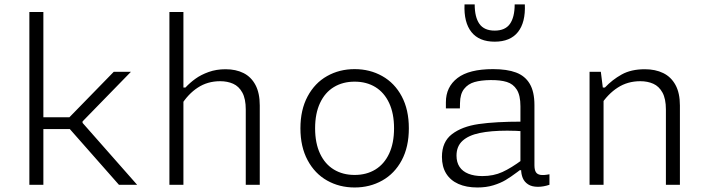

<svg xmlns="http://www.w3.org/2000/svg" viewBox="-20 -818 3140 850"><path d="M110 0V-765H172V0ZM317 -299 264.5 -275.5 483.5 -500H559.5L345.5 -280.5V-274L587 0H506.5L276 -261.5L313 -246.5H150V-299Z M730 0V-765H792V0ZM1068 0V-333.5Q1068 -380.5 1052.8 -408.2Q1037.5 -436 1012.2 -447.2Q987 -458.5 954.5 -458.5Q899 -458.5 855.8 -430.2Q812.5 -402 781 -351V-430.5H801Q820.5 -451.5 845 -469.2Q869.5 -487 903.5 -499.2Q937.5 -511.5 978.5 -511.5Q1024.5 -511.5 1058.2 -494.5Q1092 -477.5 1111 -441.8Q1130 -406 1130 -351V0Z M1550 12Q1482.5 12 1428 -18.8Q1373.5 -49.5 1341.8 -108.8Q1310 -168 1310 -250Q1310 -332 1341.8 -391.2Q1373.5 -450.5 1428 -481.2Q1482.5 -512 1550 -512Q1617.5 -512 1672.2 -481.2Q1727 -450.5 1758.5 -391.5Q1790 -332.5 1790 -250Q1790 -167.5 1758.5 -108.5Q1727 -49.5 1672.2 -18.8Q1617.5 12 1550 12ZM1550 -456.5Q1497.5 -456.5 1458 -432.5Q1418.5 -408.5 1396.8 -362Q1375 -315.5 1375 -250Q1375 -184.5 1396.8 -138Q1418.5 -91.5 1458 -67.5Q1497.5 -43.5 1550 -43.5Q1602.5 -43.5 1641.8 -67.5Q1681 -91.5 1702.8 -138Q1724.5 -184.5 1724.5 -250Q1724.5 -315.5 1702.8 -362Q1681 -408.5 1641.8 -432.5Q1602.5 -456.5 1550 -456.5Z M2346 -353V-87Q2346 -66.5 2352.2 -56.2Q2358.5 -46 2372.8 -43.8Q2387 -41.5 2412.5 -46.5V0Q2386 9 2361.5 9Q2334.5 9 2318 -1.8Q2301.5 -12.5 2294.2 -30Q2287 -47.5 2287 -69.5L2284 -78V-347.5Q2284 -395.5 2268 -421Q2252 -446.5 2223.5 -455.2Q2195 -464 2151 -463.5Q2109.5 -463 2080.8 -454.8Q2052 -446.5 2034.5 -424.2Q2017 -402 2016.5 -362L2016 -338H1954V-365.5Q1954 -433 2005.2 -472.5Q2056.5 -512 2163 -512Q2224.5 -512 2264.5 -497Q2304.5 -482 2325.2 -447Q2346 -412 2346 -353ZM2225.5 -239.5Q2153 -239.5 2103.8 -229.2Q2054.5 -219 2027.8 -194.8Q2001 -170.5 2001 -129Q2001 -99.5 2014.5 -79.2Q2028 -59 2053.8 -48.8Q2079.5 -38.5 2115.5 -38.5Q2165 -38.5 2204.2 -56.5Q2243.5 -74.5 2292 -110.5L2298 -64.5H2281L2270.5 -56.5Q2241 -34.5 2218.5 -21Q2196 -7.5 2164.5 2.2Q2133 12 2093.5 12Q2044.5 12 2009.2 -3.8Q1974 -19.5 1955.2 -49.8Q1936.5 -80 1936.5 -123.5Q1936.5 -190 1980.8 -224Q2025 -258 2099.2 -268.8Q2173.5 -279.5 2290.5 -279.5L2304 -236.5Q2283 -238 2262.5 -238.8Q2242 -239.5 2225.5 -239.5ZM2170 -682.5Q2216.5 -682.5 2237.5 -712.2Q2258.5 -742 2258.5 -798.5H2303.5Q2307 -719 2273 -676.2Q2239 -633.5 2170 -633.5Q2101 -633.5 2067 -676.2Q2033 -719 2036.5 -798.5H2081.5Q2081.5 -742 2102.5 -712.2Q2123.5 -682.5 2170 -682.5Z M2652 0H2590V-500H2640L2650 -420H2652ZM2928 0V-333.5Q2928 -380.5 2912.8 -408.2Q2897.5 -436 2872.2 -447.2Q2847 -458.5 2814.5 -458.5Q2758.5 -458.5 2714.8 -430.2Q2671 -402 2638 -351V-430.5H2658Q2690.5 -465 2732.2 -488.2Q2774 -511.5 2834.5 -511.5Q2881.5 -511.5 2916.2 -494.5Q2951 -477.5 2970.5 -441.8Q2990 -406 2990 -351V0Z"/></svg>

Font: Monaspace Neon Var
Style: Regular
Weight: 400
Designer: Riley Cran and the Lettermatic Team
Version: Version 1.000 (Monaspace Neon Var)